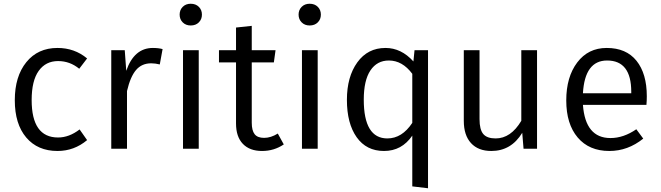

<svg xmlns="http://www.w3.org/2000/svg" viewBox="-20 -794 3531 1025"><path d="M287 -538Q378 -538 445 -482L403 -427Q353 -468 290 -468Q224 -468 186.5 -415.5Q149 -363 149 -260Q149 -60 290 -60Q349 -60 405 -103L445 -46Q376 12 287 12Q181 12 120 -60Q59 -132 59 -259Q59 -386 120.5 -462Q182 -538 287 -538Z M796 -538Q826 -538 848 -532L833 -450Q809 -456 787 -456Q737 -456 706.5 -420.5Q676 -385 658 -308V0H574V-526H646L654 -416Q696 -538 796 -538Z M1041 0H957V-526H1041ZM998 -774Q1025 -774 1041.5 -757.5Q1058 -741 1058 -716Q1058 -691 1041.5 -674.5Q1025 -658 998 -658Q972 -658 955.5 -674.5Q939 -691 939 -716Q939 -741 955.5 -757.5Q972 -774 998 -774Z M1463 -81 1495 -23Q1443 12 1379 12Q1313 12 1276.5 -26Q1240 -64 1240 -135V-461H1149V-526H1240V-647L1324 -656V-526H1451L1442 -461H1324V-139Q1324 -97 1339.5 -77.5Q1355 -58 1390 -58Q1426 -58 1463 -81Z M1676 0H1592V-526H1676ZM1633 -774Q1660 -774 1676.5 -757.5Q1693 -741 1693 -716Q1693 -691 1676.5 -674.5Q1660 -658 1633 -658Q1607 -658 1590.5 -674.5Q1574 -691 1574 -716Q1574 -741 1590.5 -757.5Q1607 -774 1633 -774Z M2048 -55Q2126 -55 2181 -138V-400Q2128 -471 2056 -471Q1993 -471 1957.5 -418Q1922 -365 1922 -262Q1922 -55 2048 -55ZM2265 -526V211L2181 201V-70Q2125 12 2030 12Q1936 12 1884 -61.5Q1832 -135 1832 -261Q1832 -384 1887.5 -461Q1943 -538 2038 -538Q2122 -538 2187 -466L2193 -526Z M2847 0H2775L2768 -85Q2709 12 2603 12Q2533 12 2494.5 -30Q2456 -72 2456 -149V-526H2540V-158Q2540 -102 2560 -78.5Q2580 -55 2626 -55Q2707 -55 2763 -149V-526H2847Z M3350 -296V-304Q3350 -471 3221 -471Q3102 -471 3092 -296ZM3433 -280Q3433 -256 3431 -234H3092Q3105 -57 3239 -57Q3309 -57 3377 -104L3414 -54Q3332 12 3233 12Q3125 12 3064 -60Q3003 -132 3003 -258Q3003 -383 3061.5 -460.5Q3120 -538 3219 -538Q3323 -538 3378 -469.5Q3433 -401 3433 -280Z"/></svg>

Font: FiraSans
Style: Regular
Weight: 350
Designer: Carrois Corporate & Edenspiekermann AG
Foundry: Carrois Corporate GbR & Edenspiekermann AG
Version: Version 3.106;PS 003.106;hotconv 1.0.70;makeotf.lib2.5.58329